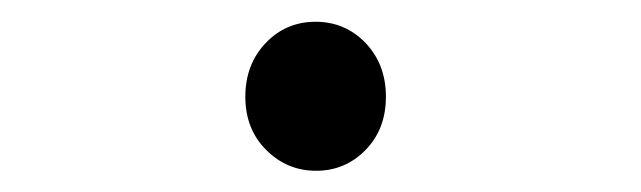

<svg xmlns="http://www.w3.org/2000/svg" viewBox="-20 -454 601 180"><path d="M210 -363.3Q210 -393.6 229 -413.6Q248 -433.6 275.9 -433.6Q303.7 -433.6 322.8 -413.6Q341.8 -393.6 341.8 -363.3Q341.8 -333 322.8 -313.5Q303.7 -293.9 276.4 -293.9Q249 -293.9 229.5 -313.5Q210 -333 210 -363.3Z"/></svg>

Font: Gen Jyuu Gothic Regular
Style: Regular
Weight: 400
Designer: [Source Han Sans]
Ryoko NISHIZUKA  (kana & ideographs); Paul D. Hunt (Latin, Greek & Cyrillic); Wenlong ZHANG  (bopomofo
Version: Version 1.002.20150607